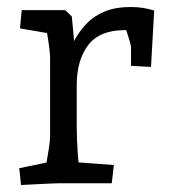

<svg xmlns="http://www.w3.org/2000/svg" viewBox="-20 -523 495 548"><path d="M40 5 35 -43 147 -66 107 -29Q109 -37 112.5 -57Q116 -77 119.5 -99.5Q123 -122 123 -134V-356Q123 -369 120 -391.5Q117 -414 113 -436.5Q109 -459 107 -469L147 -423L37 -442L42 -494H166L185 -476L199 -326L169 -358Q180 -385 194 -410.5Q208 -436 228.5 -457Q249 -478 279.5 -490.5Q310 -503 354 -503Q371 -503 387.5 -500.5Q404 -498 420 -493L411 -332L354 -335V-387Q354 -392 350 -406Q346 -420 340.5 -436.5Q335 -453 330 -464L377 -438Q367 -437 356.5 -437Q346 -437 336 -437Q264 -437 231.5 -394Q199 -351 199 -280V-164Q199 -125 202 -84Q205 -43 208 -25L171 -62L305 -52L299 0H150Q140 0 121 1Q102 2 80.5 3Q59 4 40 5Z"/></svg>

Font: Andada Pro
Style: Regular
Weight: 400
Designer: Carolina Giovagnoli
Foundry: Huerta Tipografica
Version: Version 3.003